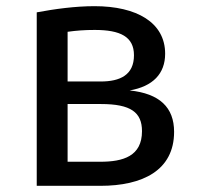

<svg xmlns="http://www.w3.org/2000/svg" viewBox="-20 -602 646 622"><path d="M400 -309C475 -322 515 -363 515 -428C515 -529 423 -582 286 -582C224 -582 158 -573 99 -562V0H305C442 0 544 -50 544 -175C544 -254 497 -299 400 -309ZM287 -505C370 -505 414 -483 414 -423C414 -359 369 -338 306 -338H199V-499C228 -503 254 -505 287 -505ZM305 -78H199V-265H307C404 -265 440 -238 440 -177C440 -96 379 -78 305 -78Z"/></svg>

Font: Glow Sans SC Normal Medium
Style: Regular
Weight: 600
Designer: Ryoko NISHIZUKA (kana, bopomofo & ideographs); Paul D. Hunt (Latin, Greek & Cyrillic); Sandoll Communications, Soo-young
Version: Version 0.93